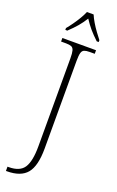

<svg xmlns="http://www.w3.org/2000/svg" viewBox="-215 -980 777 1270"><g transform="rotate(20 173.0 -345.5)"><path d="M15 240V210H23Q102 210 131.5 164Q161 118 161 15V-606Q161 -642 156 -660Q151 -678 137.5 -683.5Q124 -689 100 -689H65V-714H302V-689H266Q242 -689 228.5 -683.5Q215 -678 210 -660Q205 -642 205 -605V14Q205 136 162 188Q119 240 21 240ZM65 -784Q81 -803 99.5 -829Q118 -855 134 -882Q150 -909 159 -931H206Q215 -909 231 -882Q247 -855 266 -829Q285 -803 300 -784V-771H286Q251 -804 228 -831Q205 -858 182 -893Q160 -858 137 -831Q114 -804 79 -771H65Z"/></g></svg>

Font: Noto Serif ExtraLight
Style: Regular
Weight: 200
Designer: Monotype Design Team
Foundry: Monotype Imaging Inc.
Version: Version 2.015; ttfautohint (v1.8.4.7-5d5b)